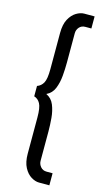

<svg xmlns="http://www.w3.org/2000/svg" viewBox="-146 -828 603 1076"><g transform="rotate(15 155.5 -290.0)"><path d="M178 -660V-490Q178 -453 174.5 -412.5Q171 -372 157.5 -338.5Q144 -305 112 -290Q144 -275 157.5 -241.5Q171 -208 174.5 -167.5Q178 -127 178 -90V80Q178 99 191 114.5Q204 130 226 130H261V200H201Q179 200 155 185.5Q131 171 114.5 140Q98 109 98 60V-150Q98 -207 85.5 -230Q73 -253 50 -260V-320Q73 -328 85.5 -350.5Q98 -373 98 -430V-640Q98 -690 114.5 -720.5Q131 -751 155 -765.5Q179 -780 201 -780H261V-710H226Q204 -710 191 -695Q178 -680 178 -660Z"/></g></svg>

Font: Jost*
Style: Regular
Weight: 400
Version: Version 3.7